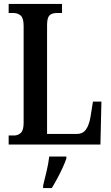

<svg xmlns="http://www.w3.org/2000/svg" viewBox="-20 -734 562 975"><path d="M24 0V-46H52Q71 -46 85.5 -59Q100 -72 100 -110V-603Q100 -642 85 -655Q70 -668 48 -668H24V-714H295V-668H269Q243 -668 231 -655.5Q219 -643 219 -606V-54H371Q401 -54 417 -77Q433 -100 440 -143L452 -218H495L490 0ZM199 208Q207 176 216.5 136Q226 96 230 61H317V71Q310 92 297.5 119Q285 146 270.5 173Q256 200 243 221H199Z"/></svg>

Font: Noto Serif ExtraCondensed SemiBold
Style: Regular
Weight: 600
Width: 2
Designer: Monotype Design Team
Foundry: Monotype Imaging Inc.
Version: Version 2.015; ttfautohint (v1.8.4.7-5d5b)